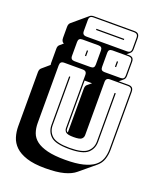

<svg xmlns="http://www.w3.org/2000/svg" viewBox="-221 -1286 1287 1552"><g transform="rotate(20 423.0 -510.5)"><path d="M359 134Q262 134 199.5 113.5Q137 93 102 59Q67 25 53.5 -19Q40 -63 40 -110V-575Q40 -588 43.5 -597Q47 -606 54 -612L117 -666Q116 -670 115.5 -674.5Q115 -679 115 -684V-805Q115 -818 118.5 -826Q122 -834 128 -839L158 -865Q147 -869 141.5 -879.5Q136 -890 136 -907V-1000Q136 -1013 139.5 -1022Q143 -1031 150 -1037L279 -1146Q284 -1150 292.5 -1152.5Q301 -1155 311 -1155H658Q682 -1155 693 -1144Q704 -1133 704 -1109V-1016Q704 -1003 700.5 -994Q697 -985 690 -979L664 -957H684Q706 -957 716.5 -946.5Q727 -936 727 -914V-793Q727 -781 723.5 -772.5Q720 -764 714 -759L680 -730H761Q785 -730 796 -719Q807 -708 807 -684V-189Q807 -143 794 -104Q781 -65 747 -37L617 71Q582 101 520 117.5Q458 134 359 134ZM658 -980Q677 -980 685.5 -988.5Q694 -997 694 -1016V-1109Q694 -1128 685.5 -1136.5Q677 -1145 658 -1145H311Q292 -1145 283.5 -1136.5Q275 -1128 275 -1109V-1016Q275 -997 283.5 -988.5Q292 -980 311 -980ZM365 -1067H604V-1057H365ZM426 -760Q443 -760 451 -768Q459 -776 459 -793V-914Q459 -931 451 -939Q443 -947 426 -947H288Q271 -947 262.5 -939Q254 -931 254 -914V-793Q254 -776 262.5 -768Q271 -760 288 -760ZM684 -760Q701 -760 709 -768Q717 -776 717 -793V-914Q717 -931 709 -939Q701 -947 684 -947H546Q529 -947 521 -939Q513 -931 513 -914V-793Q513 -776 521 -768Q529 -760 546 -760ZM362 -830H352V-877H362ZM620 -830H610V-877H620ZM797 -189V-684Q797 -703 788.5 -711.5Q780 -720 761 -720H609Q590 -720 581.5 -711.5Q573 -703 573 -684V-228Q573 -208 558 -194.5Q543 -181 490 -181Q438 -181 423 -194.5Q408 -208 408 -228V-684Q408 -703 399.5 -711.5Q391 -720 372 -720H215Q196 -720 187.5 -711.5Q179 -703 179 -684V-189Q179 -143 192.5 -105.5Q206 -68 240.5 -41.5Q275 -15 335 0Q395 15 488 15Q581 15 641 0Q701 -15 735.5 -41.5Q770 -68 783.5 -105.5Q797 -143 797 -189ZM434 -200V-575Q434 -588 437 -597Q440 -606 446 -611L447 -612L482 -641H418V-228Q418 -219 421 -211.5Q424 -204 434 -200ZM289 -630H299V-213Q299 -157 338.5 -122.5Q378 -88 489 -88Q600 -88 640 -122.5Q680 -157 680 -213V-630H690V-213Q690 -153 648 -115.5Q606 -78 489 -78Q372 -78 330.5 -115.5Q289 -153 289 -213Z"/></g></svg>

Font: Bungee Shade
Style: Regular
Weight: 400
Designer: David Jonathan Ross
Foundry: David Jonathan Ross
Version: Version 1.000;PS 1.0;hotconv 1.0.72;makeotf.lib2.5.5900